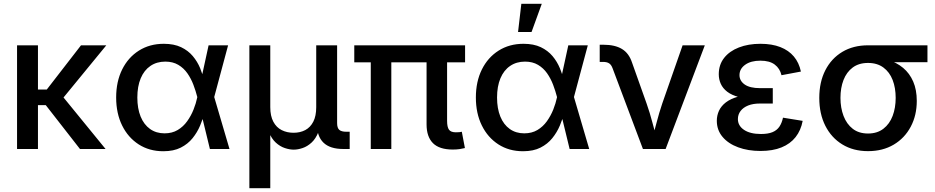

<svg xmlns="http://www.w3.org/2000/svg" viewBox="-20 -776 4871 1000"><path d="M177.7 -540V0H68.8V-540ZM533.7 -540 278.3 -228.5H143.6L143.1 -309.6H223.6L401.9 -540ZM396.5 0 215.3 -232.4 285.6 -299.3 529.8 0Z M830.6 11.7Q757.8 11.7 702.4 -23.9Q647 -59.6 616 -122.6Q585 -185.5 585 -268.1Q585 -351.1 616.2 -414.1Q647.5 -477.1 703.6 -512.5Q759.8 -547.9 833 -547.9Q886.2 -547.9 923.1 -530.3Q960 -512.7 984.1 -483.9Q1008.3 -455.1 1022.5 -420.7Q1036.6 -386.2 1043.9 -352.5H1080.1L1095.2 -272.5L1175.3 0H1073.2L1007.3 -271.5Q999.5 -302.2 987.3 -334.5Q975.1 -366.7 956.1 -394Q937 -421.4 908.7 -438.2Q880.4 -455.1 840.8 -455.1Q796.4 -455.1 763.4 -432.6Q730.5 -410.2 712.9 -368.2Q695.3 -326.2 695.3 -268.1Q695.3 -210.9 712.4 -168.9Q729.5 -127 761.5 -104.2Q793.5 -81.5 836.9 -81.5Q876.5 -81.5 905.5 -98.9Q934.6 -116.2 954.8 -144.5Q975.1 -172.9 988 -205.3Q1001 -237.8 1007.3 -268.6L1066.4 -540H1168L1095.2 -268.6L1079.6 -190.4H1045.9Q1037.1 -157.2 1022.2 -121.8Q1007.3 -86.4 982.9 -56.2Q958.5 -25.9 921.4 -7.1Q884.3 11.7 830.6 11.7Z M1278.8 204.1V-540H1387.7V-217.8Q1387.7 -171.9 1403.6 -142.1Q1419.4 -112.3 1447 -98.4Q1474.6 -84.5 1508.8 -84.5Q1543.5 -84.5 1570.1 -98.6Q1596.7 -112.8 1611.8 -142.3Q1627 -171.9 1627 -217.8V-540H1735.8V-134.8Q1735.8 -109.9 1746.8 -99.9Q1757.8 -89.8 1784.2 -89.8H1801.3V0H1768.1Q1698.7 0 1664.8 -33Q1630.9 -65.9 1630.9 -128.9V-178.2H1652.3Q1652.3 -123.5 1638.4 -88.4Q1624.5 -53.2 1602.5 -33.2Q1580.6 -13.2 1555.9 -4.9Q1531.2 3.4 1509.8 3.4Q1488.3 3.4 1463.4 -4.9Q1438.5 -13.2 1416.5 -33.2Q1394.5 -53.2 1380.4 -88.4Q1366.2 -123.5 1366.2 -178.2H1387.7V204.1Z M2338.4 2.9Q2268.1 2.9 2234.9 -30.5Q2201.7 -64 2201.7 -127.9V-511.7H2308.6V-146.5Q2308.6 -114.3 2318.4 -100.6Q2328.1 -86.9 2354 -86.9Q2365.7 -86.9 2372.6 -87.6Q2379.4 -88.4 2385.3 -89.8L2401.4 -4.9Q2390.6 -2 2374.3 0.5Q2357.9 2.9 2338.4 2.9ZM1911.1 0V-511.7H2018.1V0ZM1825.2 -451.2V-540H2402.3V-451.2Z M2704.1 11.7Q2631.3 11.7 2575.9 -23.9Q2520.5 -59.6 2489.5 -122.6Q2458.5 -185.5 2458.5 -268.1Q2458.5 -351.1 2489.7 -414.1Q2521 -477.1 2577.1 -512.5Q2633.3 -547.9 2706.5 -547.9Q2759.8 -547.9 2796.6 -530.3Q2833.5 -512.7 2857.7 -483.9Q2881.8 -455.1 2896 -420.7Q2910.2 -386.2 2917.5 -352.5H2953.6L2968.8 -272.5L3048.8 0H2946.8L2880.9 -271.5Q2873 -302.2 2860.8 -334.5Q2848.6 -366.7 2829.6 -394Q2810.5 -421.4 2782.2 -438.2Q2753.9 -455.1 2714.4 -455.1Q2669.9 -455.1 2637 -432.6Q2604 -410.2 2586.4 -368.2Q2568.8 -326.2 2568.8 -268.1Q2568.8 -210.9 2585.9 -168.9Q2603 -127 2635 -104.2Q2667 -81.5 2710.4 -81.5Q2750 -81.5 2779.1 -98.9Q2808.1 -116.2 2828.4 -144.5Q2848.6 -172.9 2861.6 -205.3Q2874.5 -237.8 2880.9 -268.6L2939.9 -540H3041.5L2968.8 -268.6L2953.1 -190.4H2919.4Q2910.6 -157.2 2895.8 -121.8Q2880.9 -86.4 2856.4 -56.2Q2832 -25.9 2794.9 -7.1Q2757.8 11.7 2704.1 11.7ZM2678.2 -609.4 2695.3 -756.3H2801.8L2748.5 -609.4Z M3328.6 0 3170.9 -419.4Q3164.1 -438.5 3152.6 -446Q3141.1 -453.6 3120.6 -453.6H3103.5V-543H3123Q3182.6 -543 3219.2 -521Q3255.9 -499 3272 -449.7L3347.7 -236.8Q3365.2 -187 3377.9 -137.9Q3390.6 -88.9 3404.3 -40H3373.5Q3387.2 -88.9 3399.9 -138.2Q3412.6 -187.5 3429.2 -236.8L3535.2 -540H3650.9L3446.8 0Z M3940.9 10.3Q3876 10.3 3824.5 -8.8Q3772.9 -27.8 3743.2 -63.2Q3713.4 -98.6 3713.4 -147Q3713.4 -174.3 3724.6 -199Q3735.8 -223.6 3760.5 -242.7Q3785.2 -261.7 3825.2 -272.9Q3865.2 -284.2 3923.3 -284.2H4004.9V-236.8H3938Q3902.3 -236.8 3876.7 -226.6Q3851.1 -216.3 3837.2 -198Q3823.2 -179.7 3823.2 -155.8Q3823.2 -121.1 3855.2 -99.6Q3887.2 -78.1 3943.4 -78.1Q3980 -78.1 4003.2 -87.6Q4026.4 -97.2 4039.3 -116.2Q4052.2 -135.3 4058.1 -163.1L4160.6 -146.5Q4151.4 -97.2 4123.8 -62Q4096.2 -26.9 4050.5 -8.3Q4004.9 10.3 3940.9 10.3ZM3924.8 -259.8Q3868.2 -259.8 3829.6 -270Q3791 -280.3 3767.8 -298.1Q3744.6 -315.9 3734.1 -339.4Q3723.6 -362.8 3723.6 -389.2Q3723.6 -439 3751.5 -474.4Q3779.3 -509.8 3828.4 -528.8Q3877.4 -547.9 3940.9 -547.9Q4000.5 -547.9 4044.2 -530.8Q4087.9 -513.7 4114.7 -481.7Q4141.6 -449.7 4151.4 -403.3L4050.3 -384.3Q4042 -419.4 4015.1 -439.7Q3988.3 -460 3940.4 -460Q3890.6 -460 3861.1 -438.7Q3831.5 -417.5 3831.5 -384.8Q3831.5 -355 3858.6 -335.9Q3885.7 -316.9 3939 -316.9H4004.9V-259.8Z M4501 11.2Q4424.3 11.2 4367.2 -23.7Q4310.1 -58.6 4278.6 -120.8Q4247.1 -183.1 4247.1 -266.1Q4247.1 -348.6 4278.6 -410.2Q4310.1 -471.7 4367.2 -505.9Q4424.3 -540 4501 -540H4810.5V-452.1H4580.1L4501 -448.2Q4453.1 -448.2 4421.1 -424.3Q4389.2 -400.4 4373.3 -359.4Q4357.4 -318.4 4357.4 -266.1Q4357.4 -214.4 4373.5 -172.1Q4389.6 -129.9 4421.4 -105.2Q4453.1 -80.6 4501 -80.6Q4548.8 -80.6 4581.1 -105.5Q4613.3 -130.4 4629.2 -172.4Q4645 -214.4 4645 -266.1Q4645 -318.4 4629.2 -359.4Q4613.3 -400.4 4581.1 -424.3Q4548.8 -448.2 4501 -448.2V-479Q4556.6 -479 4603.3 -464.8Q4649.9 -450.7 4683.8 -422.4Q4717.8 -394 4736.3 -351.1Q4754.9 -308.1 4754.9 -250.5Q4754.9 -175.3 4723.4 -116Q4691.9 -56.6 4634.8 -22.7Q4577.6 11.2 4501 11.2Z"/></svg>

Font: V-Inter
Style: Medium-500
Weight: 500
Designer: Rasmus Andersson
Foundry: rsms
Version: Version 4.000;git-4146feb